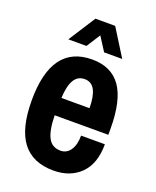

<svg xmlns="http://www.w3.org/2000/svg" viewBox="-137 -799 726 893"><g transform="rotate(20 226.0 -352.5)"><path d="M226.8 -652.9 183.3 -584.7H93.4L179 -718.1H276.7L360.1 -584.7H270.6ZM231.1 -534.8Q326.2 -534.8 373.2 -467.9Q420.1 -401 420.1 -260.6V-231.1H154.6Q155.5 -158.1 174.2 -121.9Q192.9 -85.6 235.9 -85.6Q266.3 -85.6 284.3 -112.1Q302.3 -138.6 302.3 -184.2H420.1Q420.1 -87.7 369.5 -37.6Q318.9 12.6 235.9 12.6Q133.4 12.6 81.9 -54.3Q30.4 -121.2 30.4 -260.6Q30.4 -534.8 231.1 -534.8ZM156.4 -317.5H295.4Q295.4 -375.3 279.3 -406.2Q263.2 -437 228.7 -437Q194.2 -437 176.6 -406.8Q159 -376.6 156.4 -317.5Z"/></g></svg>

Font: Puralecka Narrow
Style: Bold
Weight: 700
Designer: Hector Gatti, Marcela Romero, Pablo Cosgaya and Nicolas Silva
Version: Version 1.004;PS 001.004;hotconv 1.0.70;makeotf.lib2.5.58329